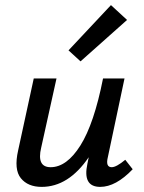

<svg xmlns="http://www.w3.org/2000/svg" viewBox="-20 -725 562 751"><path d="M477 -647 295 -485 248 -528 414 -705ZM470 -100 499 -63Q433 6 372 6Q302 6 322 -85L327 -110Q248 6 143 6Q89 6 61.5 -28Q34 -62 51 -137L112 -418H201L141 -147Q123 -71 178 -71Q241 -71 294.5 -156Q348 -241 383 -418H467L402 -111Q392 -71 417 -71Q435 -71 470 -100Z"/></svg>

Font: EauTestInfant Semibold
Style: Italic
Weight: 600
Italic angle: -12°
Designer: Christian Thalmann (Catharsis Fonts)
Version: Version 0.001;PS 000.001;hotconv 1.0.88;makeotf.lib2.5.64775